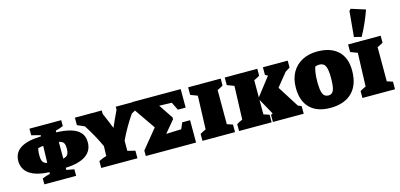

<svg xmlns="http://www.w3.org/2000/svg" viewBox="-83 -1374 3927 1885"><g transform="rotate(-15 1880.5 -431.5)"><path d="M180 11V-49Q198 -56 214.5 -62Q231 -68 259 -75V-92Q128 -97 60 -144Q-8 -191 -8 -276Q-8 -445 270 -453V-465L180 -488V-555H503V-495Q484 -487 464.5 -480.5Q445 -474 425 -469V-452Q507 -450 569 -432.5Q631 -415 665 -378Q699 -341 699 -278Q699 -191 629.5 -144Q560 -97 425 -92V-70L503 -56V11ZM206 -274Q206 -234 217.5 -213.5Q229 -193 262 -185L267 -357Q234 -354 213 -348Q208 -323 207 -308.5Q206 -294 206 -274ZM484 -273Q484 -312 472 -330Q460 -348 425 -355V-185Q460 -193 472 -213Q484 -233 484 -273Z M761 0V-70Q778 -78 795.5 -85.5Q813 -93 839 -100L842 -200Q788 -319 712 -436L639 -468V-544H912V-509Q928 -472 944.5 -433.5Q961 -395 979 -349Q996 -389 1014 -428Q1032 -467 1054 -513V-544H1250V-474Q1221 -454 1189 -438Q1148 -378 1114 -318.5Q1080 -259 1052 -199V-96L1129 -77V0Z M1645 -227H1725V0H1214V-56L1372 -249L1222 -466V-546H1715V-358H1636L1596 -439L1469 -443L1566 -298V-280L1464 -158L1618 -164Z M1790 0V-70Q1803 -78 1816 -85Q1829 -92 1849 -100L1861 -440L1790 -467V-544H2121V-474Q2109 -467 2100.5 -461.5Q2092 -456 2063 -443V-96L2121 -77V0Z M2162 0V-70Q2175 -78 2188 -85Q2201 -92 2221 -100L2233 -440L2162 -467V-544H2493V-474Q2481 -467 2472.5 -461.5Q2464 -456 2435 -443V-269L2577 -452L2550 -466V-544H2802V-474Q2778 -457 2754 -443L2646 -310L2784 -92L2819 -77V0H2506V-71Q2515 -77 2525 -82L2435 -244V-96L2493 -77V0Z M3089 13Q2955 13 2882.5 -58.5Q2810 -130 2810 -265Q2810 -357 2847.5 -422Q2885 -487 2951 -521.5Q3017 -556 3103 -556Q3240 -556 3314 -486.5Q3388 -417 3388 -287Q3388 -142 3310 -64.5Q3232 13 3089 13ZM3102 -110Q3140 -110 3154.5 -147Q3169 -184 3169 -271Q3169 -356 3152 -391Q3135 -426 3091 -426Q3069 -426 3048 -418Q3038 -385 3033.5 -348Q3029 -311 3029 -269Q3029 -184 3044.5 -147Q3060 -110 3102 -110Z M3416 0V-70Q3429 -78 3442 -85Q3455 -92 3475 -100L3487 -440L3416 -467V-544H3747V-474Q3735 -467 3726.5 -461.5Q3718 -456 3689 -443V-96L3747 -77V0ZM3564 -581 3490 -600 3514 -858 3530 -876 3675 -830Q3652 -765 3624.5 -703Q3597 -641 3564 -581Z"/></g></svg>

Font: Piazzolla SC Black
Style: Regular
Weight: 900
Designer: Juan Pablo del Peral
Foundry: Huerta Tipografica
Version: Version 1.330